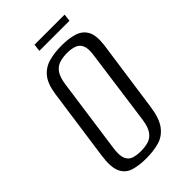

<svg xmlns="http://www.w3.org/2000/svg" viewBox="-215 -756 839 839"><g transform="rotate(-45 204.5 -336.5)"><path d="M167 12Q123 12 90.5 2Q58 -8 43.5 -39.5Q29 -71 38 -135L85 -468Q93 -524 116.5 -552Q140 -580 175.5 -589.5Q211 -599 254 -599Q298 -599 330.5 -589Q363 -579 378.5 -551Q394 -523 387 -468L340 -136Q331 -71 307 -39.5Q283 -8 247.5 2Q212 12 167 12ZM173 -27Q198 -27 219 -33Q240 -39 254.5 -58.5Q269 -78 275 -118L323 -468Q329 -508 320 -527Q311 -546 292 -552.5Q273 -559 248 -559Q222 -559 201 -552.5Q180 -546 166 -527Q152 -508 146 -468L97 -118Q92 -78 101 -58.5Q110 -39 129 -33Q148 -27 173 -27ZM169 -651 173 -685H359L355 -651Z"/></g></svg>

Font: Alumni Sans
Style: Italic
Weight: 400
Italic angle: -8°
Version: Version 1.016